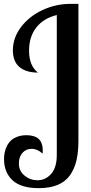

<svg xmlns="http://www.w3.org/2000/svg" viewBox="-20 -770 473 997"><path d="M346.2 -750H387.2V-40Q387.2 19 377 63Q366.7 106.9 343.3 140.1Q319.8 173.3 279.3 190.2Q238.8 207 181.2 207Q88.9 207 44.9 166Q1 125 1 56.2Q1 38.1 4.4 21.2Q7.8 4.4 16.1 -12.2Q24.4 -28.8 37.4 -40.8Q50.3 -52.7 70.8 -60.3Q91.3 -67.9 117.2 -67.9Q159.2 -67.9 180.7 -48.6Q202.1 -29.3 202.1 14.2Q202.1 16.1 201.7 20.8Q201.2 25.4 201.2 27.8Q174.8 2.9 143.1 2.9Q115.7 2.9 96.9 23.4Q78.1 43.9 78.1 79.1Q78.1 118.2 107.7 142.1Q137.2 166 174.8 166Q216.8 166 245.8 132.8Q274.9 99.6 274.9 34.2V-691.9Q206.1 -675.3 168.5 -627.2Q130.9 -579.1 130.9 -506.8Q130.9 -429.2 176.8 -393.1Q115.2 -393.1 81.1 -421.9Q46.9 -450.7 46.9 -508.8Q46.9 -574.2 89.8 -630.4Q132.8 -686.5 201.7 -718.3Q270.5 -750 346.2 -750Z"/></svg>

Font: Lobster Two
Style: Regular
Weight: 400
Designer: Pablo Impallari
Foundry: Pablo Impallari. www.impallari.com
Version: Version 1.006